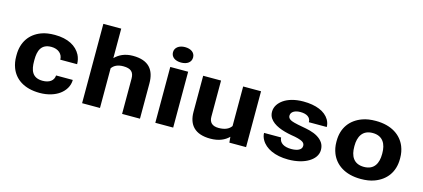

<svg xmlns="http://www.w3.org/2000/svg" viewBox="-59 -1246 3865 1753"><g transform="rotate(15 1873.5 -370.0)"><path d="M225 -257V-271C225 -353 247 -424 345 -424C410 -424 453 -386 453 -332H612C612 -363 605 -392 592 -418C554 -491 472 -538 348 -538C299 -538 256 -532 220 -518C117 -479 56 -393 56 -271V-257C56 -220 62 -184 74 -152C109 -57 199 10 349 10C427 10 492 -12 535 -44C576 -74 611 -122 611 -183H453C450 -133 409 -104 346 -104C246 -104 225 -174 225 -257Z M1025 -423C1097 -423 1126 -395 1126 -334V0H1295V-333C1295 -460 1236 -538 1086 -538C1008 -538 954 -509 917 -471V-750H748V0H917V-375C937 -404 971 -423 1025 -423Z M1609 0V-528H1440V0ZM1524 -592C1580 -592 1619 -619 1619 -665C1619 -711 1580 -738 1524 -738C1469 -738 1429 -709 1429 -665C1429 -619 1468 -592 1524 -592Z M2010 -104C1948 -104 1920 -134 1920 -186V-528H1751V-187C1751 -64 1816 10 1961 10C2042 10 2097 -16 2135 -54L2140 0H2298V-528H2129V-154C2108 -123 2070 -104 2010 -104Z M2700 -90C2634 -90 2587 -115 2584 -168H2423C2423 -147 2429 -125 2441 -104C2480 -34 2572 10 2697 10C2778 10 2845 -8 2891 -37C2931 -62 2965 -99 2965 -152C2965 -178 2958 -201 2946 -219C2920 -257 2876 -282 2820 -297C2777 -309 2711 -317 2668 -329C2638 -337 2606 -349 2606 -380C2606 -418 2645 -438 2695 -438C2755 -438 2793 -414 2793 -368H2962C2962 -393 2955 -415 2943 -436C2904 -502 2816 -538 2697 -538C2618 -538 2554 -519 2511 -489C2474 -463 2443 -425 2443 -374C2443 -351 2449 -331 2460 -314C2498 -257 2581 -229 2669 -213C2695 -209 2717 -205 2734 -200C2767 -190 2799 -180 2799 -146C2799 -106 2754 -90 2700 -90Z M3082 -269V-259C3082 -220 3089 -185 3102 -152C3140 -58 3233 10 3383 10C3431 10 3474 4 3511 -10C3617 -49 3683 -134 3683 -259V-269C3683 -308 3676 -343 3663 -376C3625 -470 3532 -538 3382 -538C3334 -538 3291 -532 3254 -518C3148 -479 3082 -394 3082 -269ZM3514 -269V-259C3514 -176 3482 -104 3383 -104C3283 -104 3251 -175 3251 -259V-269C3251 -351 3284 -424 3382 -424C3481 -424 3514 -352 3514 -269Z"/></g></svg>

Font: Asimov
Style: XWid
Weight: 500
Designer: Google
Version: Version 2.000980; 2014